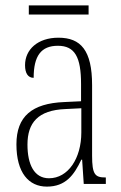

<svg xmlns="http://www.w3.org/2000/svg" viewBox="-20 -683 451 713"><path d="M87 -629H309V-663H87ZM154 10C224 10 255 -33 282 -90H285L291 0H373V-24H371C333 -24 322 -35 322 -105V-367C322 -496 280 -543 197 -543C120 -543 73 -499 73 -441C73 -411 84 -394 105 -394C105 -476 133 -513 195 -513C258 -513 281 -471 281 -371V-307L218 -304C99 -299 41 -251 41 -147C41 -41 87 10 154 10ZM162 -21C107 -21 82 -72 82 -146C82 -227 121 -274 223 -278L282 -281V-191C282 -95 233 -21 162 -21Z"/></svg>

Font: Noto Serif Lao ExtraCondensed ExtraLight
Style: Regular
Weight: 200
Width: 2
Designer: Monotype Design Team
Foundry: Monotype Imaging Inc.
Version: Version 2.003